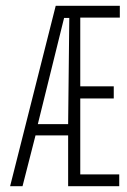

<svg xmlns="http://www.w3.org/2000/svg" viewBox="-20 -645 440 665"><path d="M15 0 173 -625H395V-584H258V-346H374V-304H258V-41H393V0H216V-176H103L58 0ZM111 -215H216L220 -583H202Z"/></svg>

Font: Inconsolata Condensed Light
Style: Regular
Weight: 300
Width: 3
Monospace: yes
Designer: Raph Levien, Cyreal, Brenton Simpson
Foundry: Raph Levien, Cyreal, Google
Version: Version 3.001; ttfautohint (v1.8.2.53-6de2)